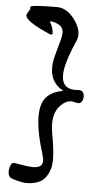

<svg xmlns="http://www.w3.org/2000/svg" viewBox="-65 -880 579 1084"><g transform="rotate(5 225.0 -338.5)"><path d="M342 -318Q309 -318 280 -288Q229 -237 248 -128Q275 15 260 68Q241 132 198 150Q141 174 78 156Q59 150 50 148Q17 140 23 96Q25 80 31 68.5Q37 57 45.5 57Q54 57 94 64Q134 71 156 71Q206 71 210 37Q212 24 204 -4Q123 -263 202 -334Q233 -363 289 -373Q204 -420 217 -525Q221 -556 237.5 -611.5Q254 -667 256 -687Q261 -723 236.5 -740Q212 -757 179 -758Q201 -721 201 -691Q201 -683 194 -683Q192 -683 186 -685Q41 -747 45 -782Q46 -789 64 -817Q64 -817 62 -828Q64 -841 213 -841Q271 -841 316 -778Q361 -715 341 -665Q292 -555 282 -488Q269 -384 356 -384L376 -385Q392 -385 399.5 -376Q407 -367 407 -350Q407 -333 399.5 -322Q392 -311 378 -311Z"/></g></svg>

Font: Ma Shan Zheng
Style: Regular
Weight: 400
Designer: ZhongQi
Foundry: ZhongQi
Version: Version 2.001